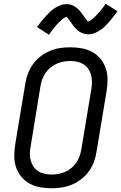

<svg xmlns="http://www.w3.org/2000/svg" viewBox="-20 -995 646 1023"><path d="M254 8Q223 8 193 2.5Q163 -3 137.5 -17Q112 -31 93.5 -53.5Q75 -76 65.5 -104Q56 -132 56 -162.5Q56 -193 61 -225L115 -550Q119 -577 129 -603.5Q139 -630 156 -653.5Q173 -677 196.5 -695Q220 -713 246.5 -724Q273 -735 300.5 -739Q328 -743 355 -743Q355 -743 355 -743Q355 -743 355 -743Q386 -743 416 -737.5Q446 -732 471.5 -718Q497 -704 515.5 -681.5Q534 -659 543.5 -631Q553 -603 553 -572.5Q553 -542 548 -510L494 -185Q490 -158 480 -131.5Q470 -105 453 -81.5Q436 -58 412.5 -40Q389 -22 362.5 -11Q336 0 308.5 4Q281 8 254 8Q254 8 254 8Q254 8 254 8ZM255 -65Q273 -65 291.5 -68.5Q310 -72 327.5 -79.5Q345 -87 360 -99.5Q375 -112 386 -128Q397 -144 403.5 -161.5Q410 -179 413 -197L467 -522Q470 -542 470 -560.5Q470 -579 465 -596.5Q460 -614 450 -628.5Q440 -643 425 -652.5Q410 -662 391.5 -666Q373 -670 354 -670Q336 -670 317.5 -666.5Q299 -663 282 -655.5Q265 -648 249.5 -635.5Q234 -623 223 -607Q212 -591 205.5 -573.5Q199 -556 196 -538L143 -213Q139 -193 139 -174.5Q139 -156 144 -138.5Q149 -121 159 -106.5Q169 -92 184 -82.5Q199 -73 217.5 -69Q236 -65 255 -65ZM241 -810 177 -851Q190 -868 202 -883Q214 -898 225 -910Q236 -922 246.5 -932Q257 -942 271.5 -951.5Q286 -961 301.5 -967Q317 -973 333 -973Q338 -973 343.5 -972.5Q349 -972 353.5 -971Q358 -970 363 -968Q368 -966 372.5 -963.5Q377 -961 381 -958.5Q385 -956 388.5 -953Q392 -950 396 -946.5Q400 -943 403 -939.5Q406 -936 409 -932Q412 -928 415 -924.5Q418 -921 420.5 -917.5Q423 -914 426.5 -909Q430 -904 433 -900Q436 -896 439 -892.5Q442 -889 444 -885Q446 -881 450 -881Q453 -881 456.5 -883Q460 -885 463.5 -887Q467 -889 471.5 -893Q476 -897 478 -898.5Q480 -900 482 -902Q484 -904 486.5 -906.5Q489 -909 491 -911.5Q493 -914 495.5 -916.5Q498 -919 501 -922Q504 -925 506.5 -928Q509 -931 512 -934.5Q515 -938 518 -941.5Q521 -945 524 -949Q527 -953 530 -957Q533 -961 536.5 -965.5Q540 -970 543 -975L606 -935Q593 -917 581.5 -902.5Q570 -888 559 -875.5Q548 -863 537.5 -853Q527 -843 512.5 -833.5Q498 -824 482.5 -818Q467 -812 451 -812Q446 -812 440.5 -813Q435 -814 430 -815Q425 -816 420.5 -817.5Q416 -819 411.5 -821.5Q407 -824 403 -826.5Q399 -829 395.5 -832Q392 -835 388 -838.5Q384 -842 380.5 -846Q377 -850 374 -853.5Q371 -857 368.5 -861Q366 -865 363.5 -868Q361 -871 357.5 -876Q354 -881 351 -885.5Q348 -890 345 -893Q342 -896 340 -900.5Q338 -905 333 -905Q331 -905 327 -902.5Q323 -900 320 -898Q317 -896 312.5 -892.5Q308 -889 306 -887Q304 -885 302 -883Q300 -881 297.5 -879Q295 -877 292.5 -874.5Q290 -872 287.5 -869.5Q285 -867 282.5 -864Q280 -861 277.5 -857.5Q275 -854 272 -851Q269 -848 266 -844Q263 -840 260 -836Q257 -832 254 -828Q251 -824 247.5 -819.5Q244 -815 241 -810Z"/></svg>

Font: Iosevka SS04 Extended Oblique
Style: Regular
Weight: 400
Width: 7
Italic angle: -9°
Monospace: yes
Designer: Belleve Invis
Foundry: Belleve Invis
Version: Version 19.0.0; ttfautohint (v1.8.4)